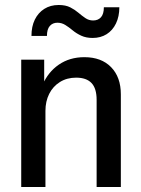

<svg xmlns="http://www.w3.org/2000/svg" viewBox="-20 -749 564 769"><path d="M65 0V-510H157V-402H162V0ZM367 0V-349Q367 -395 346.5 -416.5Q326 -438 285 -438Q248 -438 220 -420.5Q192 -403 177 -373Q162 -343 162 -305L150 -408Q172 -460 215.5 -490Q259 -520 318 -520Q386 -520 425 -480Q464 -440 464 -371V0ZM351 -597Q325 -597 305.5 -606Q286 -615 271 -627.5Q256 -640 241.5 -649Q227 -658 210 -658Q191 -658 179.5 -645Q168 -632 168 -605H106Q106 -643 119.5 -670.5Q133 -698 157.5 -713.5Q182 -729 215 -729Q243 -729 261.5 -719.5Q280 -710 294 -698Q308 -686 322 -676.5Q336 -667 353 -667Q373 -667 384.5 -680Q396 -693 396 -720H458Q458 -683 444.5 -655Q431 -627 407 -612Q383 -597 351 -597Z"/></svg>

Font: Instrument Sans SemiCondensed Medium
Style: Regular
Weight: 500
Width: 4
Designer: Rodrigo Fuenzalida
Foundry: fragTYPE
Version: Version 1.000;gftools[0.9.28]